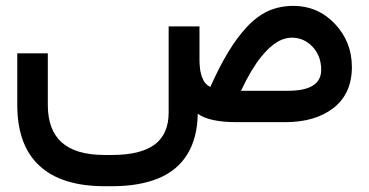

<svg xmlns="http://www.w3.org/2000/svg" viewBox="-20 -418 1263 657"><path d="M662.6 -213.4V-317.9V-327.6H652.8H566.9H557.1V-317.9V-32.7C557.1 15.6 541.5 52.2 509.8 76.2C478 100.1 429.2 112.3 363.3 112.3H338.4C272.5 112.3 223.6 98.1 191.9 69.8C159.7 41.5 143.6 -1.5 143.6 -59.6V-225.6V-235.4H133.8H48.8H39.1V-225.6V-59.1C39.1 33.2 64.5 102.5 114.7 148.9C165 195.8 239.7 219.2 338.4 219.2H363.3C426.3 219.2 479.5 210 522.9 191.9C566.4 173.8 599.1 146 621.6 108.9C644 72.3 655.8 26.4 656.7 -28.8C682.6 -9.8 727.1 0 790 0H956.1C1024.4 0 1079.6 -16.1 1121.6 -48.8C1163.1 -81.5 1184.1 -127.9 1184.1 -189C1184.1 -246.1 1164.6 -295.4 1126 -336.4C1086.9 -377.4 1039.6 -397.9 983.9 -397.9C953.1 -397.9 924.3 -392.1 897.9 -380.4C871.6 -368.2 847.2 -350.1 824.2 -325.2C801.3 -300.3 780.3 -272 760.7 -239.3C740.7 -206.5 720.7 -167 699.7 -120.6C696.3 -122.1 692.9 -124 689.9 -126.5C687 -128.9 684.1 -131.8 681.2 -135.3C678.2 -138.7 675.8 -143.1 673.8 -148.4C671.4 -153.3 669.4 -158.7 668 -165C666 -171.4 664.6 -178.7 664.1 -187C663.1 -195.3 662.6 -204.1 662.6 -213.4ZM1079.1 -179.2C1079.1 -131.3 1041.5 -107.4 965.8 -107.4H804.7C816.4 -132.3 828.1 -154.3 839.8 -174.3C851.6 -193.8 863.3 -210.9 875 -225.1C886.7 -239.3 898.4 -251.5 910.2 -261.2C921.4 -270.5 933.1 -277.8 944.3 -282.2C955.6 -286.6 967.3 -289.1 978.5 -289.1C1006.3 -289.1 1029.8 -278.8 1049.8 -257.8C1069.3 -236.8 1079.1 -210.4 1079.1 -179.2Z"/></svg>

Font: Shabnam FD Medium
Style: Regular
Weight: 500
Foundry: DejaVu fonts team - Redesigned by Saber Rastikerdar - Based on Vazir font
Version: Version 5.00;October 20, 2019;FontCreator 12.0.0.2547 64-bit